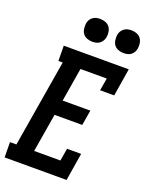

<svg xmlns="http://www.w3.org/2000/svg" viewBox="-195 -1041 865 1127"><g transform="rotate(20 238.0 -478.0)"><path d="M-20 0 -21 -95H19L110 -640H83L82 -735H488L460 -562H372L385 -640H221L186 -430H359L343 -335H170L130 -95H294L307 -173H395L367 0ZM426 -814Q409 -814 393 -820Q377 -826 367.5 -838.5Q358 -851 355.5 -868Q353 -885 355 -902Q357 -914 363.5 -925Q370 -936 380.5 -943.5Q391 -951 402.5 -953.5Q414 -956 425 -956Q442 -956 458 -950Q474 -944 483.5 -931.5Q493 -919 496 -902Q499 -885 496 -868Q494 -856 488 -845Q482 -834 472 -826.5Q462 -819 450 -816.5Q438 -814 426 -814ZM231 -814Q214 -814 198 -820Q182 -826 172.5 -838.5Q163 -851 160.5 -868Q158 -885 160 -902Q162 -914 168 -925Q174 -936 184.5 -943.5Q195 -951 206.5 -953.5Q218 -956 230 -956Q247 -956 263 -950Q279 -944 288.5 -931.5Q298 -919 301 -902Q304 -885 301 -868Q299 -856 292.5 -845Q286 -834 276 -826.5Q266 -819 254 -816.5Q242 -814 231 -814Z"/></g></svg>

Font: Iosevka QP
Style: Bold Italic
Weight: 700
Italic angle: -9°
Designer: Belleve Invis
Foundry: Belleve Invis
Version: Version 20.0.0; ttfautohint (v1.8.4)